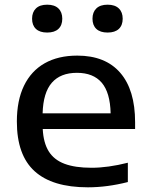

<svg xmlns="http://www.w3.org/2000/svg" viewBox="-20 -790 640 820"><path d="M557 -239H162.5Q165.5 -180 188 -143.8Q210.5 -107.5 255.5 -90.5Q300.5 -73.5 371 -73.5Q441 -73.5 526 -95V-12.5Q437.5 10 355.5 10Q203.5 10 127.8 -58.8Q52 -127.5 52 -271Q52 -361 82.5 -424Q113 -487 170.8 -519.8Q228.5 -552.5 310 -552.5Q430 -552.5 493.5 -479.2Q557 -406 557 -268ZM162 -306H452.5Q450.5 -394.5 414.5 -436.8Q378.5 -479 308.5 -479Q238.5 -479 201.5 -436.8Q164.5 -394.5 162 -306ZM117 -710Q117 -738 133.5 -754Q150 -770 181.5 -770Q213 -770 229.5 -754Q246 -738 246 -710Q246 -682 229.5 -666.5Q213 -651 181.5 -651Q150 -651 133.5 -666.5Q117 -682 117 -710ZM375 -710Q375 -738 391.5 -754Q408 -770 439.5 -770Q471 -770 487.5 -754Q504 -738 504 -710Q504 -682 487.5 -666.5Q471 -651 439.5 -651Q408 -651 391.5 -666.5Q375 -682 375 -710Z"/></svg>

Font: Encode Sans Expanded Medium
Style: Regular
Weight: 500
Width: 7
Designer: Multiple Designers
Foundry: Impallari Type
Version: Version 2.000